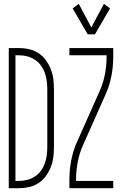

<svg xmlns="http://www.w3.org/2000/svg" viewBox="-20 -987 640 1007"><path d="M26 0V-735H80Q107 -735 133 -729Q159 -723 181.5 -708.5Q204 -694 220 -672Q236 -650 246 -625Q256 -600 259.5 -573.5Q263 -547 263 -521V-215Q263 -188 259.5 -161.5Q256 -135 246 -110Q236 -85 220 -63Q204 -41 181.5 -26.5Q159 -12 133 -6Q107 0 80 0ZM61 -38H80Q102 -38 123 -43.5Q144 -49 162.5 -61Q181 -73 194 -90.5Q207 -108 214.5 -128.5Q222 -149 225 -171Q228 -193 228 -215V-521Q228 -542 225 -564Q222 -586 214.5 -606.5Q207 -627 194 -644.5Q181 -662 162.5 -674Q144 -686 123 -691.5Q102 -697 80 -697H61ZM440 -807 361 -943 393 -967 459 -843 525 -967 557 -943 478 -807ZM344 0V-46Q344 -97 354 -148Q364 -199 385 -245L502 -508Q521 -550 530 -596Q539 -642 539 -689V-697H344V-735H574V-689Q574 -638 564 -587Q554 -536 533 -490L416 -227Q397 -185 388 -139Q379 -93 379 -46V-38H574V0Z"/></svg>

Font: Iosevka Curly XLtEx
Style: Regular
Weight: 200
Width: 7
Monospace: yes
Designer: Belleve Invis
Foundry: Belleve Invis
Version: Version 11.1.0; ttfautohint (v1.8.3)